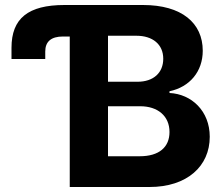

<svg xmlns="http://www.w3.org/2000/svg" viewBox="-20 -748 896 768"><path d="M259 0H578C728 0 819 -83 819 -201C819 -304 746 -372 658 -376V-383C739 -400 791 -462 791 -545C791 -656 707 -728 552 -728H238C92 -728 26 -674 26 -557V-512H161V-542C161 -582 185 -602 232 -602H259ZM412 -123V-323H541C611 -323 658 -284 658 -220C658 -159 616 -123 539 -123ZM412 -421V-605H526C590 -605 633 -571 633 -513C633 -457 594 -421 530 -421Z"/></svg>

Font: Wafeq
Style: Bold
Weight: 700
Designer: Rasmus Andersson & Azza Alameddine
Foundry: Google & TypeTogether
Version: Version 3.000;FEAKit 1.0